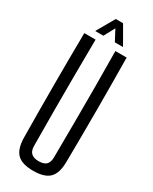

<svg xmlns="http://www.w3.org/2000/svg" viewBox="-244 -1009 850 1070"><g transform="rotate(30 181.0 -474.5)"><path d="M181.2 7.2Q108.8 7.2 77.4 -24.2Q46 -55.6 44.9 -127.8Q42.9 -295.5 42.9 -464Q42.9 -632.4 44.9 -800H117.4Q116.2 -688.4 115.6 -573.2Q114.9 -458.1 115.3 -343.3Q115.6 -228.5 116.6 -116.5Q116.6 -84.4 132.6 -69.4Q148.6 -54.4 181.2 -54.4Q214.3 -54.4 229.5 -69.4Q244.8 -84.4 244.8 -116.5Q245.8 -228.5 246.3 -343.3Q246.9 -458.1 246.6 -573.2Q246.4 -688.4 244.8 -800H317.3Q319.4 -632.4 319.4 -464Q319.4 -295.5 317.3 -127.8Q316.6 -55.6 285 -24.2Q253.5 7.2 181.2 7.2ZM91.4 -840.6 157.5 -955.8H204.5L270.6 -840.6H217.9L181.4 -909.7L144 -840.6Z"/></g></svg>

Font: Big Shoulders Display SC Thin
Style: Regular
Weight: 100
Designer: Patric King
Foundry: XO Type Co
Version: Version 2.002